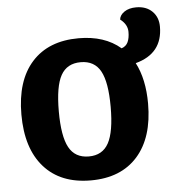

<svg xmlns="http://www.w3.org/2000/svg" viewBox="-50 -710 712 767"><g transform="rotate(-5 306.0 -326.5)"><path d="M503 -441Q538 -374 538 -276Q538 -140 471.5 -65Q405 10 284 10Q163 10 96.5 -65Q30 -140 30 -276Q30 -412 96.5 -486Q163 -560 284 -560Q388 -560 452 -505Q470 -511 477.5 -527Q485 -543 485 -568Q485 -598 456 -620Q458 -638 476.5 -650.5Q495 -663 524 -663Q564 -663 588 -639.5Q612 -616 612 -578Q612 -470 503 -441ZM388 -276Q388 -375 363.5 -419.5Q339 -464 284 -464Q229 -464 204.5 -420Q180 -376 180 -276Q180 -176 204.5 -131Q229 -86 284 -86Q339 -86 363.5 -131Q388 -176 388 -276Z"/></g></svg>

Font: Krub
Style: Bold
Weight: 700
Version: Version 1.000; ttfautohint (v1.6)